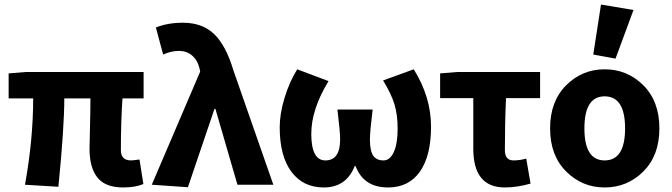

<svg xmlns="http://www.w3.org/2000/svg" viewBox="-20 -813 2958 845"><path d="M522 12Q443 12 408.5 -32Q374 -76 374 -158Q374 -166 376 -249Q378 -332 378 -380H263Q263 -253 237 9L90 0Q126 -200 126 -380H18V-490L92 -496H612V-380H519Q512 -278 512 -152Q512 -107 557 -107Q564 -107 594 -111L611 -3Q575 12 522 12Z M807 11 648 0 861 -498 858 -512Q849 -549 825 -569Q801 -589 768 -589Q733 -589 698 -573L666 -692Q718 -713 785 -713Q870 -713 922 -663.5Q974 -614 1007 -504L1183 0H1025L928 -334H924Z M1405 12Q1314 12 1262.5 -57Q1211 -126 1211 -253Q1211 -313 1232.5 -383Q1254 -453 1288 -508L1426 -456Q1350 -332 1350 -224Q1350 -107 1412 -107Q1477 -107 1477 -200Q1477 -232 1465 -331H1620Q1608 -232 1608 -200Q1608 -149 1622.5 -128Q1637 -107 1668 -107Q1696 -107 1713 -143.5Q1730 -180 1730 -247Q1730 -308 1716 -354Q1702 -400 1666 -459L1801 -508Q1877 -386 1877 -256Q1877 -127 1828 -57.5Q1779 12 1688 12Q1580 12 1545 -82H1541Q1504 12 1405 12Z M2202 12Q2063 12 2063 -158V-381H1917V-490L1991 -496H2357V-381H2207Q2202 -274 2202 -152Q2202 -107 2240 -107Q2267 -107 2296 -115L2315 -5Q2255 12 2202 12Z M2641 12Q2542 12 2471.5 -58.5Q2401 -129 2401 -248Q2401 -367 2471.5 -437.5Q2542 -508 2641 -508Q2741 -508 2811.5 -437.5Q2882 -367 2882 -248Q2882 -129 2811.5 -58.5Q2741 12 2641 12ZM2641 -107Q2731 -107 2731 -248Q2731 -389 2641 -389Q2552 -389 2552 -248Q2552 -107 2641 -107ZM2591 -573 2625 -793 2768 -769 2689 -555Z"/></svg>

Font: Toshiba Sans
Style: Bold
Weight: 700
Designer: Paul D. Hunt
Foundry: Toshiba Corporation
Version: Version 2.020;PS 2.0;hotconv 1.0.86;makeotf.lib2.5.63406